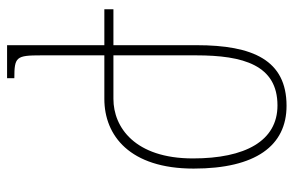

<svg xmlns="http://www.w3.org/2000/svg" viewBox="-160 -640 810 529"><g transform="rotate(-90 244.5 -375.0)"><path d="M357 -492H237C136 -492 45 -422 45 -246C45 -75 108 10 218 10C344 10 385 -83 385 -238V-467H484V-492H385V-760H294V-740C353 -740 357 -735 357 -666ZM237 -467H357V-239C357 -109 330 -15 219 -15C121 -15 73 -104 73 -248C73 -408 159 -467 237 -467Z"/></g></svg>

Font: Noto Serif Armenian SemiCondensed Thin
Style: Regular
Weight: 100
Width: 4
Designer: Monotype Design Team
Foundry: Monotype Imaging Inc.
Version: Version 2.008